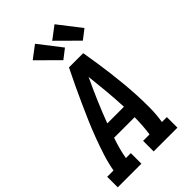

<svg xmlns="http://www.w3.org/2000/svg" viewBox="-295 -1084 1183 1183"><g transform="rotate(-45 296.5 -493.0)"><path d="M-7 0V-92H48Q58 -148 75.5 -202.5Q93 -257 113 -310.5Q133 -364 156 -417.5Q179 -471 203 -524Q227 -577 252 -630Q277 -683 303 -735H427Q436 -683 444 -630Q452 -577 458.5 -524Q465 -471 470 -418Q475 -365 477.5 -311Q480 -257 479.5 -202Q479 -147 470 -92H513V0H306V-92H362Q367 -127 369.5 -162Q372 -197 372 -232H193Q181 -197 171.5 -162.5Q162 -128 156 -92H199V0ZM371 -324Q368 -396 361.5 -466.5Q355 -537 347 -608Q314 -538 283.5 -467Q253 -396 226 -324ZM480 -791 346 -924 428 -986 542 -839ZM310 -791 176 -924 258 -986 372 -839Z"/></g></svg>

Font: Iosevka Curly Slab SmBdEx
Style: Italic
Weight: 600
Width: 7
Italic angle: -9°
Monospace: yes
Designer: Belleve Invis
Foundry: Belleve Invis
Version: Version 11.1.0; ttfautohint (v1.8.3)